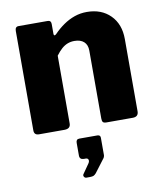

<svg xmlns="http://www.w3.org/2000/svg" viewBox="-87 -609 774 924"><g transform="rotate(-10 300.0 -147.5)"><path d="M72 0Q48 0 48 -23V-509Q48 -530 65 -530H207Q224 -530 224 -512V-464Q224 -458 227 -456.5Q230 -455 236 -460Q259 -484 285 -502Q311 -520 339.5 -530Q368 -540 400 -540Q471 -540 514.5 -496.5Q558 -453 558 -380V-27Q558 0 530 0H401Q389 0 384.5 -5Q380 -10 380 -23V-355Q380 -383 363.5 -398Q347 -413 317 -413Q299 -413 283.5 -407Q268 -401 254 -388.5Q240 -376 226 -357V-26Q226 0 196 0H72ZM260 245Q253 245 249 238.5Q245 232 249 226L281 180Q288 170 285.5 162Q283 154 273 154H264Q243 154 243 134V72Q243 54 259 54H347Q362 54 362 68V154Q362 157 360.5 160.5Q359 164 358 166L308 232Q302 239 296 242Q290 245 277 245Z"/></g></svg>

Font: Libre Franklin Thin ExtraBold
Style: Regular
Weight: 800
Version: Version 3.000